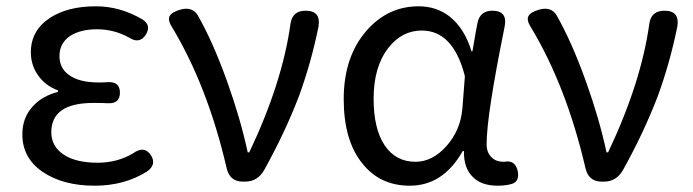

<svg xmlns="http://www.w3.org/2000/svg" viewBox="-20 -577 2201 610"><path d="M281 13Q180 13 115.5 -31Q51 -75 51 -150Q51 -204 85 -240Q114 -272 164 -285V-290Q123 -305 100 -339Q78 -371 78 -411Q78 -481 140 -521Q196 -557 285 -557Q362 -557 433 -515Q461 -497 444 -468Q424 -436 391 -457Q343 -484 288 -484Q236 -484 203 -463Q169 -440 169 -399Q169 -360 199 -339Q231 -315 294 -315Q313 -315 323 -316Q361 -318 361 -283Q361 -247 323 -249Q307 -250 277 -250Q143 -250 143 -157Q143 -112 182 -86Q221 -60 290 -60Q353 -60 403 -90Q439 -116 460 -83Q478 -54 447 -32Q375 13 281 13Z M751 0Q710 0 700 -43Q640 -302 527 -490Q512 -513 519 -526Q526 -539 555 -547Q591 -556 608 -529Q657 -443 702 -317Q744 -200 767 -93H772Q877 -314 903 -502Q909 -543 951 -543Q1000 -543 992 -493Q969 -379 930 -272Q886 -157 820 -38Q799 0 759 0Z M1282 13Q1187 13 1131 -58Q1072 -131 1072 -262Q1072 -396 1144 -479Q1212 -557 1310 -557Q1366 -557 1408 -525Q1456 -487 1478 -414H1481L1492 -478L1497 -504Q1505 -543 1544 -543Q1594 -543 1583 -491Q1526 -210 1526 -119Q1526 -92 1542 -77Q1556 -63 1580 -63Q1581 -63 1582 -63Q1617 -70 1625 -33Q1631 -1 1607 7Q1588 13 1561 13Q1510 13 1483 -14Q1453 -42 1454 -97H1450Q1388 13 1282 13ZM1300 -63Q1354 -63 1398.5 -113Q1443 -163 1449 -232L1453 -283L1457 -335Q1420 -480 1320 -480Q1257 -480 1214 -425Q1167 -365 1167 -263Q1167 -168 1202 -115.5Q1237 -63 1300 -63Z M1891 0Q1850 0 1840 -43Q1780 -302 1667 -490Q1652 -513 1659 -526Q1666 -539 1695 -547Q1731 -556 1748 -529Q1797 -443 1842 -317Q1884 -200 1907 -93H1912Q2017 -314 2043 -502Q2049 -543 2091 -543Q2140 -543 2132 -493Q2109 -379 2070 -272Q2026 -157 1960 -38Q1939 0 1899 0Z"/></svg>

Font: GenSenRounded JP R
Style: Regular
Weight: 400
Version: Version 1.501;PS 1;hotconv 16.6.51;makeotf.lib2.5.65220